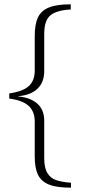

<svg xmlns="http://www.w3.org/2000/svg" viewBox="-20 -745 400 890"><path d="M141 -19V-182Q141 -228 113 -254Q85 -280 23 -288V-312Q86 -321 113.5 -346Q141 -371 141 -418V-578Q141 -632 155.5 -663.5Q170 -695 206 -710Q242 -725 308 -725V-701Q245 -698 215 -675Q185 -652 185 -587V-416Q185 -364 154 -334Q123 -304 64 -299V-298Q121 -293 153 -264.5Q185 -236 185 -186V-12Q185 33 199.5 57Q214 81 240.5 90Q267 99 309 102V125Q243 125 207 110.5Q171 96 156 65Q141 34 141 -19Z"/></svg>

Font: Taviraj ExtraLight
Style: Regular
Weight: 275
Designer: Katatrad Team
Foundry: CadsonDemak
Version: Version 1.001